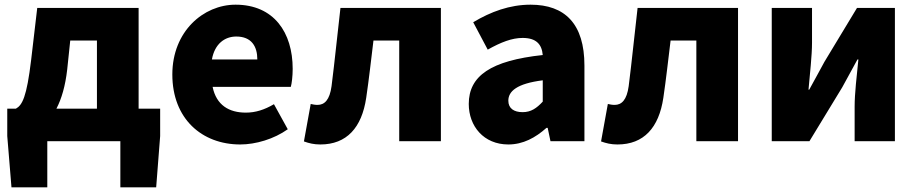

<svg xmlns="http://www.w3.org/2000/svg" viewBox="-20 -603 3914 820"><path d="M182 0H494V197H647L664 -22V-139H572V-569H139L113 -347C94 -188 75 -154 48 -139H11V-22L29 197H182ZM221 -139C243 -181 259 -236 267 -306L280 -430H394V-139Z M1006 14C1072 14 1150 -9 1209 -51L1150 -158C1109 -134 1071 -122 1030 -122C958 -122 904 -154 888 -232H1222C1226 -246 1230 -277 1230 -309C1230 -464 1150 -583 986 -583C849 -583 716 -469 716 -285C716 -96 842 14 1006 14ZM885 -349C897 -416 940 -447 989 -447C1054 -447 1079 -405 1079 -349Z M1348 14C1461 14 1525 -58 1544 -185C1556 -266 1565 -349 1575 -430H1685V0H1863V-569H1434C1421 -458 1410 -345 1396 -235C1388 -176 1366 -155 1336 -155C1325 -155 1316 -157 1307 -159L1278 1C1300 9 1321 14 1348 14Z M2151 14C2214 14 2267 -15 2314 -57H2319L2331 0H2476V-323C2476 -501 2393 -583 2246 -583C2157 -583 2076 -553 2001 -508L2063 -391C2120 -423 2167 -441 2212 -441C2270 -441 2294 -414 2298 -368C2076 -344 1982 -279 1982 -159C1982 -64 2046 14 2151 14ZM2212 -124C2175 -124 2151 -140 2151 -173C2151 -213 2187 -246 2298 -260V-169C2272 -141 2248 -124 2212 -124Z M2617 14C2730 14 2794 -58 2813 -185C2825 -266 2834 -349 2844 -430H2954V0H3132V-569H2703C2690 -458 2679 -345 2665 -235C2657 -176 2635 -155 2605 -155C2594 -155 2585 -157 2576 -159L2547 1C2569 9 2590 14 2617 14Z M3276 0H3437L3577 -230C3595 -262 3623 -315 3642 -349H3646C3639 -279 3630 -204 3630 -148V0H3802V-569H3640L3501 -339C3484 -306 3454 -254 3436 -220H3433C3439 -289 3448 -365 3448 -421V-569H3276Z"/></svg>

Font: Noto Sans TC Black
Style: Regular
Weight: 900
Designer: Ryoko NISHIZUKA 西塚涼子 (kana, bopomofo & ideographs); Paul D. Hunt (Latin, Greek & Cyrillic); Sandoll Communications 산돌커뮤니
Foundry: Adobe
Version: Version 2.004;hotconv 1.0.118;makeotfexe 2.5.65603